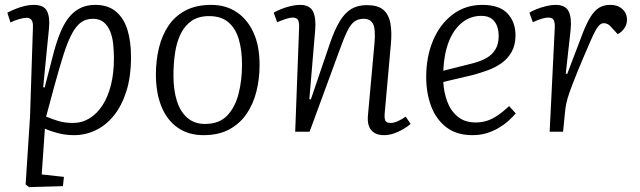

<svg xmlns="http://www.w3.org/2000/svg" viewBox="-20 -540 2624 787"><path d="M115 -428Q116 -448 109.5 -457.5Q103 -467 89 -467Q77 -467 58 -461.5Q39 -456 23 -448L10 -488Q27 -497 45 -504Q63 -511 81.5 -515.5Q100 -520 118 -520Q160 -520 172.5 -495Q185 -470 181 -426L157 -183L163 -181L200 -324Q214 -376 230 -413Q246 -450 266.5 -473.5Q287 -497 312.5 -508.5Q338 -520 370 -520Q423 -520 455.5 -492.5Q488 -465 502.5 -417.5Q517 -370 517 -306Q517 -226 498 -166Q479 -106 446.5 -66Q414 -26 372 -6Q330 14 283 14Q248 14 214.5 5Q181 -4 164 -13L151 175L242 185L238 223L99 227L85 216L103 -60ZM361 -463Q333 -463 313 -449Q293 -435 275.5 -403Q258 -371 241 -318Q224 -265 203 -188L169 -62Q188 -54 216 -45Q244 -36 279 -36Q316 -36 347 -55Q378 -74 400.5 -109Q423 -144 435 -192.5Q447 -241 447 -300Q447 -330 444 -359Q441 -388 431.5 -411.5Q422 -435 405 -449Q388 -463 361 -463Z M814 14Q752 14 708 -17Q664 -48 641.5 -104Q619 -160 619 -235Q619 -292 631.5 -343.5Q644 -395 670.5 -434.5Q697 -474 740.5 -497Q784 -520 846 -520Q906 -520 950.5 -490Q995 -460 1019.5 -405.5Q1044 -351 1044 -274Q1044 -217 1031 -165Q1018 -113 990.5 -73Q963 -33 919.5 -9.5Q876 14 814 14ZM820 -32Q879 -32 911.5 -66.5Q944 -101 958 -156Q972 -211 972 -275Q972 -334 959 -378.5Q946 -423 916.5 -448.5Q887 -474 837 -474Q794 -474 765.5 -454.5Q737 -435 720.5 -401Q704 -367 697.5 -323Q691 -279 691 -230Q691 -171 705 -126.5Q719 -82 748 -57Q777 -32 820 -32Z M1663 -32Q1652 -22 1633.5 -11Q1615 0 1594.5 7Q1574 14 1554 14Q1520 14 1502.5 -5.5Q1485 -25 1488 -65L1515 -363Q1520 -419 1509.5 -441Q1499 -463 1471 -463Q1448 -463 1432.5 -451.5Q1417 -440 1403.5 -412.5Q1390 -385 1372 -335L1249 0H1190L1206 -426Q1207 -448 1201.5 -458Q1196 -468 1179 -468Q1169 -468 1153.5 -463Q1138 -458 1116 -449L1102 -488Q1113 -495 1131.5 -502.5Q1150 -510 1171 -515Q1192 -520 1209 -520Q1249 -520 1262.5 -494Q1276 -468 1272 -418L1248 -134L1254 -132L1333 -364Q1352 -419 1373 -453.5Q1394 -488 1420.5 -503.5Q1447 -519 1484 -519Q1528 -519 1550.5 -500.5Q1573 -482 1580 -445.5Q1587 -409 1582 -357L1557 -77Q1555 -55 1559.5 -45.5Q1564 -36 1581 -36Q1594 -36 1610 -43Q1626 -50 1643 -62Z M1957 -520Q2027 -520 2060 -485Q2093 -450 2093 -395Q2093 -355 2077 -327Q2061 -299 2035.5 -281Q2010 -263 1979.5 -252Q1949 -241 1920 -233L1797 -204Q1799 -163 1813 -124.5Q1827 -86 1856 -62Q1885 -38 1930 -38Q1953 -38 1974.5 -44.5Q1996 -51 2018.5 -66Q2041 -81 2067 -105L2094 -75Q2082 -61 2065 -45.5Q2048 -30 2025.5 -16.5Q2003 -3 1976 5.5Q1949 14 1916 14Q1852 14 1810 -18Q1768 -50 1747.5 -104Q1727 -158 1727 -225Q1727 -308 1755.5 -375Q1784 -442 1836 -481Q1888 -520 1957 -520ZM2024 -392Q2024 -414 2017.5 -432.5Q2011 -451 1995.5 -463Q1980 -475 1953 -475Q1908 -475 1873.5 -447Q1839 -419 1819.5 -369Q1800 -319 1797 -250L1916 -280Q1951 -289 1974.5 -302.5Q1998 -316 2011 -338Q2024 -360 2024 -392Z M2254 -426Q2255 -446 2250 -457Q2245 -468 2227 -468Q2217 -468 2201.5 -463.5Q2186 -459 2164 -449L2150 -488Q2161 -495 2179.5 -502.5Q2198 -510 2219 -515Q2240 -520 2257 -520Q2297 -520 2310.5 -494Q2324 -468 2319 -418L2299 -238L2305 -237L2369 -405Q2385 -446 2401 -471.5Q2417 -497 2436 -508.5Q2455 -520 2481 -520Q2503 -520 2518 -512Q2533 -504 2541.5 -490.5Q2550 -477 2550 -459Q2550 -440 2539.5 -424.5Q2529 -409 2512 -400L2489 -425Q2480 -436 2472 -440.5Q2464 -445 2455 -445Q2449 -445 2443.5 -442Q2438 -439 2432 -431.5Q2426 -424 2418.5 -410Q2411 -396 2401 -373Q2366 -293 2346 -243.5Q2326 -194 2315.5 -164.5Q2305 -135 2301 -115Q2297 -95 2295 -71L2288 0H2233Z"/></svg>

Font: Literata 18pt Light
Style: Italic
Weight: 300
Italic angle: -2°
Designer: Latin by Veronika Burian and Jose Scaglione. Greek by Irene Vlachou. Cyrillic by Vera Evstafieva
Foundry: TypeTogether
Version: Version 3.103;gftools[0.9.29]